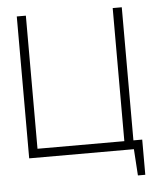

<svg xmlns="http://www.w3.org/2000/svg" viewBox="-47 -540 549 674"><g transform="rotate(-5 228.0 -203.5)"><path d="M407 -500H375V-31H69V-500H37V0H406L412 93H438V-31H407Z"/></g></svg>

Font: Advent Pro ExtraLight
Style: Regular
Weight: 250
Version: Version 3.000